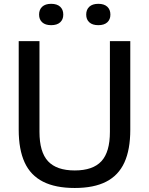

<svg xmlns="http://www.w3.org/2000/svg" viewBox="-20 -950 760 980"><path d="M361.5 9.5Q263 9.5 199.5 -22.8Q136 -55 105.8 -120.8Q75.5 -186.5 75.5 -288V-740H181.5V-277Q181.5 -174 225.2 -127Q269 -80 361.5 -80Q454 -80 497.5 -127Q541 -174 541 -277V-740H645V-288Q645 -186.5 615 -120.8Q585 -55 522.2 -22.8Q459.5 9.5 361.5 9.5ZM482 -821.5Q452 -821.5 436 -836Q420 -850.5 420 -875.5Q420 -901 436 -915.8Q452 -930.5 482 -930.5Q511.5 -930.5 527.5 -915.8Q543.5 -901 543.5 -875.5Q543.5 -850.5 527.5 -836Q511.5 -821.5 482 -821.5ZM241 -821.5Q211.5 -821.5 195.5 -836Q179.5 -850.5 179.5 -875.5Q179.5 -901 195.5 -915.8Q211.5 -930.5 241 -930.5Q271 -930.5 287 -915.8Q303 -901 303 -875.5Q303 -850.5 287 -836Q271 -821.5 241 -821.5Z"/></svg>

Font: Encode Sans Condensed Thin Medium
Style: Regular
Weight: 500
Version: Version 3.002